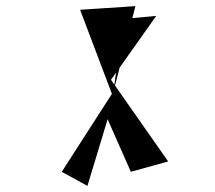

<svg xmlns="http://www.w3.org/2000/svg" viewBox="-20 -758 704 628"><path d="M351 -458 423 -738 242 -726 346 -451 182 -196 266 -150 332 -368 408 -196 530 -230 343 -497 491 -706 383 -696Z"/></svg>

Font: Ugly Stick
Style: It
Weight: 400
Designer: Stig
Foundry: Cannot Into Space Fonts
Version: Version 0.99